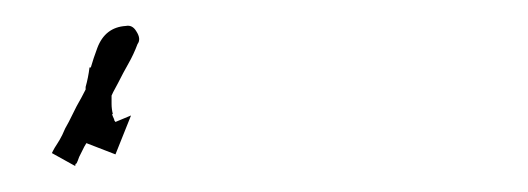

<svg xmlns="http://www.w3.org/2000/svg" viewBox="-20 -292 407 148"><path d="M21 -176Q22 -178 24 -181Q26 -184 28 -188Q30 -193 33 -198Q36 -204 39 -210Q43 -217 46 -223Q50 -230 53 -238Q57 -245 61 -252Q65 -260 68 -267Q70 -269 72.5 -267Q75 -265 77 -262Q79 -259 80 -256Q81 -253 78 -252Q75 -252 73 -248Q73 -248 73 -248Q73 -248 73 -248Q73 -248 73 -248Q73 -248 73 -248Q71 -241 69 -234Q69 -234 69 -234Q69 -234 69 -234Q69 -234 69 -234.5Q69 -235 69 -235Q67 -228 66 -222Q66 -222 66 -222Q66 -222 66 -222Q66 -222 66 -222Q66 -222 66 -222Q66 -217 66 -212Q66 -212 66 -212Q66 -212 66 -212Q66 -212 66 -212Q66 -212 66 -212Q66 -208 67 -204Q67 -204 66.5 -204Q66 -204 66 -204Q66 -204 66 -204.5Q66 -205 66 -205Q67 -202 68 -200Q68 -200 68 -200Q68 -200 68 -200Q68 -200 68 -200Q68 -200 68 -200Q68 -199 69 -198L81 -203L69 -173L38 -185L50 -190Q50 -191 49 -192Q49 -192 49 -192Q49 -192 49 -192Q49 -193 49 -193Q49 -193 49 -193Q48 -196 47 -200Q47 -200 47 -200Q47 -200 47 -200Q47 -200 47 -200Q47 -200 47 -200Q46 -205 46 -211Q46 -211 46 -211Q46 -211 46 -211Q46 -211 46 -211Q46 -211 46 -211Q46 -218 46 -225Q46 -225 46 -225Q46 -225 46 -225Q46 -225 46 -225Q46 -225 46 -225Q48 -232 49 -240Q49 -240 49.5 -240Q50 -240 50 -240Q50 -240 50 -240Q50 -240 50 -240Q52 -247 55 -255Q55 -255 55 -255Q55 -255 55 -255Q55 -255 55 -255Q55 -255 55 -255Q61 -271 77 -272Q82 -273 85 -268Q89 -262 86 -258Q83 -250 79 -243Q75 -236 71 -228Q67 -221 64 -214Q60 -207 57 -201Q54 -195 51 -189Q48 -184 45 -179Q43 -175 41 -171Q40 -168 39 -166Q38 -166 38 -164L20 -174Q20 -174 21 -176Z"/></svg>

Font: FRB American Cursive Just Arrows Thin
Style: Italic
Weight: 100
Italic angle: -25°
Version: Version 2.0;Modular Font Editor K font №1